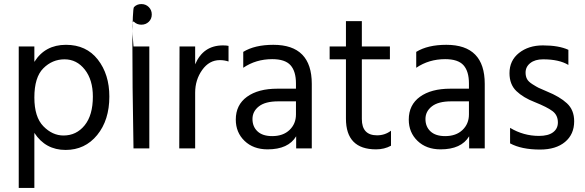

<svg xmlns="http://www.w3.org/2000/svg" viewBox="-20 -738 2910 955"><path d="M295.9 -64Q240.7 -64 195.8 -109.9Q150.9 -155.8 150.9 -252.9Q150.9 -354 195.6 -398.4Q240.2 -442.9 301 -442.9Q361.8 -442.9 401.9 -391.8Q441.9 -340.8 441.9 -257.8Q441.9 -165 400.9 -114.5Q359.9 -64 295.9 -64ZM150.9 -506.8H73.2V196.8H150.9V-77.1Q206.1 7.8 306.2 7.8Q402.8 7.8 463.4 -66.4Q523.9 -140.6 523.9 -257.8Q523.9 -368.2 466.6 -441.7Q409.2 -515.1 308.1 -515.1Q204.1 -515.1 150.9 -430.2Z M644 0H722.7V-506.8H644ZM644 0H722.7V-506.8H644Q631.8 -644 646.5 -629.6Q661.1 -615.2 683.1 -615.2Q705.1 -615.2 720 -629.6Q734.9 -644 734.9 -666Q734.9 -688 720 -702.9Q705.1 -717.8 683.1 -717.8Q661.1 -717.8 646.5 -702.9Q631.8 -688 644 0Z M950.7 -506.8H873L871.6 0H950.7V-276.9Q950.7 -340.8 985.6 -389.9Q1020.5 -439 1073.7 -439Q1095.7 -439 1116.7 -432.1V-509.8Q1106.9 -512.2 1088.9 -512.2Q990.7 -512.2 950.7 -418Z M1452.1 -233.9V-168.9Q1452.1 -122.1 1420.2 -91.6Q1388.2 -61 1334 -61Q1286.1 -61 1261 -84.5Q1235.8 -107.9 1235.8 -146Q1235.8 -184.1 1267.8 -209Q1299.8 -233.9 1363.8 -233.9ZM1189.9 -400.9Q1252.9 -443.8 1334 -443.8Q1397.9 -443.8 1425 -413.6Q1452.1 -383.3 1452.1 -323.2V-296.9H1359.9Q1264.2 -296.9 1208.5 -256.6Q1152.8 -216.3 1152.8 -143.1Q1152.8 -79.1 1196.5 -37.1Q1240.2 4.9 1311 4.9Q1414.1 4.9 1453.1 -60.1V0H1530.8V-320.8Q1530.8 -515.1 1339.8 -515.1Q1247.1 -515.1 1189.9 -480Z M1779.8 -442.9H1919.4V-506.8H1779.8V-632.8H1700.7V-506.8H1619.6V-442.9H1700.7V-147.9Q1700.7 4.9 1850.6 4.9Q1891.6 4.9 1924.8 -13.2V-87.9Q1894.5 -64.9 1855.5 -64.9Q1779.8 -64.9 1779.8 -146Z M2312.5 -233.9V-168.9Q2312.5 -122.1 2280.5 -91.6Q2248.5 -61 2194.3 -61Q2146.5 -61 2121.3 -84.5Q2096.2 -107.9 2096.2 -146Q2096.2 -184.1 2128.2 -209Q2160.2 -233.9 2224.1 -233.9ZM2050.3 -400.9Q2113.3 -443.8 2194.3 -443.8Q2258.3 -443.8 2285.4 -413.6Q2312.5 -383.3 2312.5 -323.2V-296.9H2220.2Q2124.5 -296.9 2068.8 -256.6Q2013.2 -216.3 2013.2 -143.1Q2013.2 -79.1 2056.9 -37.1Q2100.6 4.9 2171.4 4.9Q2274.4 4.9 2313.5 -60.1V0H2391.1V-320.8Q2391.1 -515.1 2200.2 -515.1Q2107.4 -515.1 2050.3 -480Z M2807.1 -490.2Q2759.3 -512.2 2680.2 -512.2Q2608.9 -512.2 2561.5 -474.6Q2514.2 -437 2514.2 -374Q2514.2 -317.9 2548.6 -284.9Q2583 -252 2640.1 -230Q2702.1 -205.1 2728.5 -185.1Q2754.9 -165 2754.9 -128.9Q2754.9 -98.1 2731 -80.1Q2707 -62 2661.1 -62Q2584 -62 2517.1 -102.1V-24.9Q2574.2 5.9 2666 5.9Q2745.1 5.9 2790.5 -32Q2835.9 -69.8 2835.9 -134.8Q2835.9 -190.9 2800 -224.1Q2764.2 -257.3 2700.2 -283.2Q2668 -296.9 2658.4 -301.5Q2648.9 -306.2 2628.4 -319.1Q2607.9 -332 2601.1 -345.5Q2594.2 -358.9 2594.2 -377Q2594.2 -405.8 2617.7 -424.3Q2641.1 -442.9 2681.2 -442.9Q2761.2 -442.9 2807.1 -415Z"/></svg>

Font: FAU Chimera
Style: Regular
Weight: 400
Version: Version 1.002;hotconv 1.0.117;makeotfexe 2.5.65602